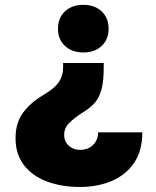

<svg xmlns="http://www.w3.org/2000/svg" viewBox="-20 -572 641 789"><path d="M406.2 -313V-294.4Q406.2 -238.3 397 -204.1Q387.7 -169.9 368.7 -148.7Q349.6 -127.4 320.3 -109.9Q286.6 -88.4 265.1 -67.4Q243.7 -46.4 243.7 -17.6Q243.7 1 252.4 14.6Q261.2 28.3 276.1 36.1Q291 43.9 309.6 43.9Q330.1 43.9 346.9 34.9Q363.8 25.9 373.5 9.5Q383.3 -6.8 383.3 -28.3H564.9Q564.9 48.3 530.5 98.1Q496.1 147.9 438 172.1Q379.9 196.3 308.1 196.3Q232.4 196.3 172.4 173.6Q112.3 150.9 78.1 106.2Q43.9 61.5 43.9 -3.9Q43.9 -67.4 74.7 -108.9Q105.5 -150.4 156.7 -180.7Q183.1 -196.3 201.4 -212.2Q219.7 -228 229.5 -248.3Q239.3 -268.6 239.3 -295.9V-313ZM322.3 -552.2Q369.1 -552.2 397.7 -525.4Q426.3 -498.5 426.3 -454.1Q426.3 -409.7 397.7 -383.1Q369.1 -356.4 322.3 -356.4Q275.9 -356.4 247.1 -383.1Q218.3 -409.7 218.3 -454.1Q218.3 -498.5 247.1 -525.4Q275.9 -552.2 322.3 -552.2Z"/></svg>

Font: Inter 17pt Black
Style: Regular
Weight: 900
Version: Version 4.001;git-66647c0bb